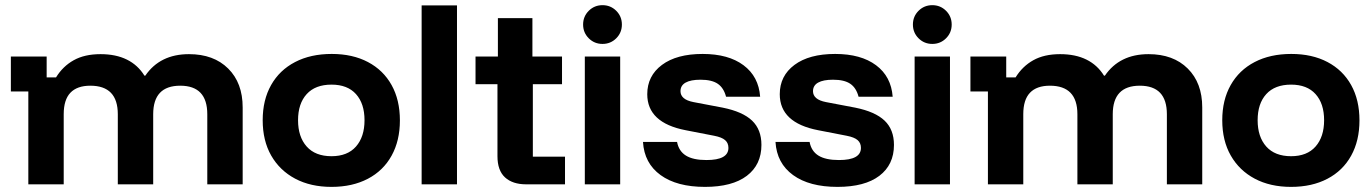

<svg xmlns="http://www.w3.org/2000/svg" viewBox="-20 -721 5365 751"><path d="M90.8 0V-363.3H22.5V-500H162.5V-418.3H199.2Q225.8 -461.7 268.3 -485.4Q310.8 -509.2 373.3 -509.2Q433.3 -509.2 476.3 -487.9Q519.2 -466.7 545 -425H548.3Q605.8 -509.2 719.2 -509.2Q815.8 -509.2 872.5 -452.9Q929.2 -396.7 929.2 -300.8V0H790.8V-274.2Q790.8 -385.8 685 -385.8Q579.2 -385.8 579.2 -274.2V0H440.8V-274.2Q440.8 -385.8 333.3 -385.8Q281.7 -385.8 255.4 -358.3Q229.2 -330.8 229.2 -274.2V0Z M1276.7 10Q1195 10 1134.6 -22.1Q1074.2 -54.2 1040.8 -112.5Q1007.5 -170.8 1007.5 -250.8Q1007.5 -330 1040.4 -388.3Q1073.3 -446.7 1134.2 -478.3Q1195 -510 1277.5 -510Q1359.2 -510 1419.2 -478.3Q1479.2 -446.7 1511.7 -388.3Q1544.2 -330 1544.2 -250Q1544.2 -170.8 1511.7 -112.1Q1479.2 -53.3 1418.8 -21.7Q1358.3 10 1276.7 10ZM1276.7 -110Q1339.2 -110 1372.5 -147.9Q1405.8 -185.8 1405.8 -250.8Q1405.8 -315.8 1372.5 -352.9Q1339.2 -390 1276.7 -390Q1213.3 -390 1179.6 -352.9Q1145.8 -315.8 1145.8 -250.8Q1145.8 -185.8 1179.6 -147.9Q1213.3 -110 1276.7 -110Z M1629.2 0V-700H1767.5V0Z M2038.3 0Q1985 0 1955.4 -27.1Q1925.8 -54.2 1925.8 -110V-391.7H1840V-500H1927.5V-650H2062.5V-500H2178.3V-391.7H2064.2V-108.3H2190V0Z M2267.5 0V-500H2405.8V0ZM2336.7 -549.2Q2305 -549.2 2282.9 -571.2Q2260.8 -593.3 2260.8 -625Q2260.8 -656.7 2282.9 -678.8Q2305 -700.8 2336.7 -700.8Q2368.3 -700.8 2390.4 -678.8Q2412.5 -656.7 2412.5 -625Q2412.5 -593.3 2390.4 -571.2Q2368.3 -549.2 2336.7 -549.2Z M2737.5 10Q2627.5 10 2563.8 -36.2Q2500 -82.5 2495 -165.8H2628.3Q2635 -130 2662.9 -112.5Q2690.8 -95 2743.3 -95Q2829.2 -95 2829.2 -142.5Q2829.2 -161.7 2816.2 -172.9Q2803.3 -184.2 2773.3 -190L2661.7 -211.7Q2511.7 -240.8 2511.7 -352.5Q2511.7 -424.2 2569.2 -467.1Q2626.7 -510 2728.3 -510Q2829.2 -510 2888.3 -465.8Q2947.5 -421.7 2953.3 -342.5H2820Q2810.8 -377.5 2787.5 -393.3Q2764.2 -409.2 2720 -409.2Q2681.7 -409.2 2661.7 -397.9Q2641.7 -386.7 2641.7 -364.2Q2641.7 -348.3 2654.2 -337.5Q2666.7 -326.7 2692.5 -321.7L2806.7 -300Q2885 -284.2 2921.7 -249.2Q2958.3 -214.2 2958.3 -154.2Q2958.3 -76.7 2901.2 -33.3Q2844.2 10 2737.5 10Z M3255.8 10Q3145.8 10 3082.1 -36.2Q3018.3 -82.5 3013.3 -165.8H3146.7Q3153.3 -130 3181.2 -112.5Q3209.2 -95 3261.7 -95Q3347.5 -95 3347.5 -142.5Q3347.5 -161.7 3334.6 -172.9Q3321.7 -184.2 3291.7 -190L3180 -211.7Q3030 -240.8 3030 -352.5Q3030 -424.2 3087.5 -467.1Q3145 -510 3246.7 -510Q3347.5 -510 3406.7 -465.8Q3465.8 -421.7 3471.7 -342.5H3338.3Q3329.2 -377.5 3305.8 -393.3Q3282.5 -409.2 3238.3 -409.2Q3200 -409.2 3180 -397.9Q3160 -386.7 3160 -364.2Q3160 -348.3 3172.5 -337.5Q3185 -326.7 3210.8 -321.7L3325 -300Q3403.3 -284.2 3440 -249.2Q3476.7 -214.2 3476.7 -154.2Q3476.7 -76.7 3419.6 -33.3Q3362.5 10 3255.8 10Z M3557.5 0V-500H3695.8V0ZM3626.7 -549.2Q3595 -549.2 3572.9 -571.2Q3550.8 -593.3 3550.8 -625Q3550.8 -656.7 3572.9 -678.8Q3595 -700.8 3626.7 -700.8Q3658.3 -700.8 3680.4 -678.8Q3702.5 -656.7 3702.5 -625Q3702.5 -593.3 3680.4 -571.2Q3658.3 -549.2 3626.7 -549.2Z M3844.2 0V-363.3H3775.8V-500H3915.8V-418.3H3952.5Q3979.2 -461.7 4021.7 -485.4Q4064.2 -509.2 4126.7 -509.2Q4186.7 -509.2 4229.6 -487.9Q4272.5 -466.7 4298.3 -425H4301.7Q4359.2 -509.2 4472.5 -509.2Q4569.2 -509.2 4625.8 -452.9Q4682.5 -396.7 4682.5 -300.8V0H4544.2V-274.2Q4544.2 -385.8 4438.3 -385.8Q4332.5 -385.8 4332.5 -274.2V0H4194.2V-274.2Q4194.2 -385.8 4086.7 -385.8Q4035 -385.8 4008.8 -358.3Q3982.5 -330.8 3982.5 -274.2V0Z M5030 10Q4948.3 10 4887.9 -22.1Q4827.5 -54.2 4794.2 -112.5Q4760.8 -170.8 4760.8 -250.8Q4760.8 -330 4793.8 -388.3Q4826.7 -446.7 4887.5 -478.3Q4948.3 -510 5030.8 -510Q5112.5 -510 5172.5 -478.3Q5232.5 -446.7 5265 -388.3Q5297.5 -330 5297.5 -250Q5297.5 -170.8 5265 -112.1Q5232.5 -53.3 5172.1 -21.7Q5111.7 10 5030 10ZM5030 -110Q5092.5 -110 5125.8 -147.9Q5159.2 -185.8 5159.2 -250.8Q5159.2 -315.8 5125.8 -352.9Q5092.5 -390 5030 -390Q4966.7 -390 4932.9 -352.9Q4899.2 -315.8 4899.2 -250.8Q4899.2 -185.8 4932.9 -147.9Q4966.7 -110 5030 -110Z"/></svg>

Font: Funnel Display Light
Style: Bold
Weight: 700
Version: Version 1.000